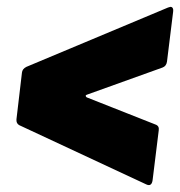

<svg xmlns="http://www.w3.org/2000/svg" viewBox="-20 -557 525 560"><path d="M407 -19 36 -192Q27 -197 28 -209L44 -345Q45 -356 57 -362L470 -535Q476 -537 477 -537Q482 -537 484 -533Q486 -529 485 -523L467 -377Q465 -364 454 -360L234 -281Q230 -280 230 -277.5Q230 -275 233 -273L433 -194Q445 -190 443 -177L425 -31Q422 -12 407 -19Z"/></svg>

Font: Barlow Black
Style: Italic
Weight: 900
Italic angle: -7°
Designer: Jeremy Tribby
Foundry: Tribby Type
Version: Version 1.408